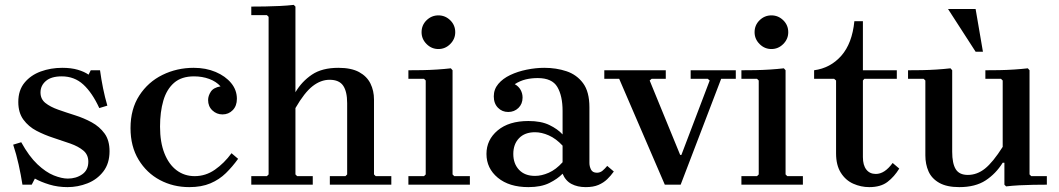

<svg xmlns="http://www.w3.org/2000/svg" viewBox="-20 -757 4339 787"><path d="M146 -378Q146 -351 166 -335Q186 -319 218.5 -307.5Q251 -296 287.5 -284.5Q324 -273 356 -255.5Q388 -238 408.5 -210Q429 -182 429 -137Q429 -87 403.5 -54Q378 -21 338.5 -5.5Q299 10 257 10Q217 10 182.5 -0.5Q148 -11 123 -25L110 0H72Q66 -39 56.5 -82Q47 -125 34 -164L67 -174Q99 -116 133.5 -83.5Q168 -51 200.5 -38Q233 -25 258 -25Q292 -25 317 -42.5Q342 -60 342 -94Q342 -123 321.5 -140Q301 -157 268.5 -168.5Q236 -180 199 -192Q162 -204 129.5 -221Q97 -238 76 -266.5Q55 -295 55 -339Q55 -387 80.5 -418Q106 -449 147 -464Q188 -479 235 -479Q272 -479 299 -471Q326 -463 343 -451L352 -469H390Q395 -432 402.5 -395Q410 -358 420 -324L387 -314Q358 -377 321.5 -410.5Q285 -444 233 -444Q190 -444 168 -425Q146 -406 146 -378Z M756 10Q690 10 635.5 -19Q581 -48 548 -102.5Q515 -157 515 -232Q515 -310 551 -365.5Q587 -421 646 -450Q705 -479 774 -479Q824 -479 864 -462Q904 -445 927.5 -416.5Q951 -388 951 -352Q951 -323 934 -305.5Q917 -288 892 -288Q868 -288 850.5 -304.5Q833 -321 833 -347Q833 -364 844 -381Q855 -398 884 -403Q866 -423 837.5 -433.5Q809 -444 775 -444Q724 -444 693.5 -417.5Q663 -391 649.5 -344.5Q636 -298 636 -238Q636 -174 654 -128.5Q672 -83 704 -59Q736 -35 778 -35Q823 -35 861 -61.5Q899 -88 929 -129L956 -106Q933 -74 906 -47.5Q879 -21 842.5 -5.5Q806 10 756 10Z M1513 -42 1520 -35H1584V0H1332V-35H1396L1403 -42V-334Q1403 -382 1386.5 -406Q1370 -430 1331 -430Q1295 -430 1261.5 -404Q1228 -378 1191 -314V-42L1198 -35H1262V0H1010V-35H1074L1081 -42V-688L1074 -695H1010V-730Q1036 -730 1066.5 -730.5Q1097 -731 1127.5 -732.5Q1158 -734 1184 -737L1191 -730V-379Q1217 -423 1258.5 -451Q1300 -479 1367 -479Q1420 -479 1452 -461.5Q1484 -444 1498.5 -414.5Q1513 -385 1513 -349Z M1654 0V-35H1718L1725 -42V-427L1718 -434H1654V-469Q1680 -469 1710.5 -469.5Q1741 -470 1771.5 -472Q1802 -474 1828 -477L1835 -469V-42L1842 -35H1906V0ZM1777 -556Q1749 -556 1728.5 -576.5Q1708 -597 1708 -625Q1708 -654 1728.5 -674Q1749 -694 1777 -694Q1805 -694 1825.5 -674Q1846 -654 1846 -625Q1846 -597 1825.5 -576.5Q1805 -556 1777 -556Z M2381 10Q2347 10 2322.5 -3Q2298 -16 2286 -45V-302Q2286 -364 2264.5 -400.5Q2243 -437 2184 -437Q2158 -437 2135 -431.5Q2112 -426 2090 -412Q2106 -403 2114 -388.5Q2122 -374 2122 -357Q2122 -331 2105 -314.5Q2088 -298 2063 -298Q2038 -298 2021 -315.5Q2004 -333 2004 -362Q2004 -391 2022.5 -413Q2041 -435 2071.5 -449.5Q2102 -464 2139 -471.5Q2176 -479 2211 -479Q2260 -479 2302 -465Q2344 -451 2370 -416Q2396 -381 2396 -317V-89Q2396 -75 2402.5 -62Q2409 -49 2427 -49Q2440 -49 2450 -57.5Q2460 -66 2469 -77L2496 -54Q2484 -37 2469 -22.5Q2454 -8 2433 1Q2412 10 2381 10ZM2146 10Q2067 10 2020.5 -28.5Q1974 -67 1974 -126Q1974 -184 2020 -222.5Q2066 -261 2146 -261Q2198 -261 2232 -244.5Q2266 -228 2286 -206V-160Q2259 -189 2229.5 -202Q2200 -215 2173 -215Q2131 -215 2107.5 -190.5Q2084 -166 2084 -126Q2084 -86 2107.5 -61Q2131 -36 2173 -36Q2200 -36 2229.5 -49Q2259 -62 2286 -92V-45Q2266 -24 2232 -7Q2198 10 2146 10Z M2811 -469H2996V-434H2936L2770 0H2705L2518 -434H2457V-469H2709V-434H2651L2643 -427L2768 -122H2773L2889 -427L2881 -434H2811Z M3019 0V-35H3083L3090 -42V-427L3083 -434H3019V-469Q3045 -469 3075.5 -469.5Q3106 -470 3136.5 -472Q3167 -474 3193 -477L3200 -469V-42L3207 -35H3271V0ZM3142 -556Q3114 -556 3093.5 -576.5Q3073 -597 3073 -625Q3073 -654 3093.5 -674Q3114 -694 3142 -694Q3170 -694 3190.5 -674Q3211 -654 3211 -625Q3211 -597 3190.5 -576.5Q3170 -556 3142 -556Z M3639 -89 3666 -66Q3646 -33 3618 -11.5Q3590 10 3543 10Q3509 10 3477.5 -4Q3446 -18 3426.5 -49Q3407 -80 3407 -128V-427L3399 -434H3317V-469Q3384 -478 3428.5 -528.5Q3473 -579 3482 -670H3517V-469H3656V-434H3523L3517 -427V-113Q3517 -80 3531 -62Q3545 -44 3570 -44Q3588 -44 3605 -55Q3622 -66 3639 -89Z M4200 -42 4207 -35H4271V0Q4245 0 4216 0.5Q4187 1 4158.5 2.5Q4130 4 4104 7L4097 0V-90H4090Q4062 -45 4020 -17.5Q3978 10 3912 10Q3861 10 3830 -7.5Q3799 -25 3786 -54.5Q3773 -84 3773 -120V-427L3766 -434H3702V-469Q3728 -469 3758.5 -469.5Q3789 -470 3819.5 -472Q3850 -474 3876 -477L3883 -469V-135Q3883 -87 3897.5 -63.5Q3912 -40 3947 -40Q3985 -40 4017.5 -66Q4050 -92 4090 -155V-427L4083 -434H4019V-469Q4045 -469 4075.5 -469.5Q4106 -470 4136.5 -472Q4167 -474 4193 -477L4200 -469ZM3979 -545 3866 -720H3979L4009 -545Z"/></svg>

Font: Brygada 1918 SemiBold
Style: Regular
Weight: 600
Designer: Mateusz Machalski | Borys Kosmynka | Przemek Hoffer
Foundry: NIEPODLEGLA 2018
Version: Version 3.006